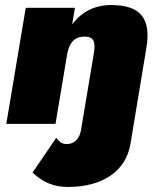

<svg xmlns="http://www.w3.org/2000/svg" viewBox="-20 -491 645 761"><path d="M250 250C387 250 479 187 497 80L560 -300C580 -418 537 -471 421 -471C355 -471 303 -444 266 -394L277 -460H82L5 0H200L246 -275C254 -323 277 -346 315 -346C350 -346 360 -328 352 -280L301 25C295 60 274 80 244 80C228 80 216 73 203 55L109 193C152 233 194 250 250 250Z"/></svg>

Font: Jost* Black
Style: Italic
Weight: 900
Italic angle: -10°
Version: Version 3.7